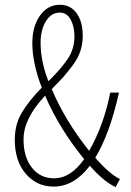

<svg xmlns="http://www.w3.org/2000/svg" viewBox="-20 -758 540 792"><path d="M203.1 -22.5Q271.5 -22.5 327.1 -101.6Q225.6 -225.6 166 -363.3Q77.1 -268.6 77.1 -183.6Q77.1 -109.4 111.8 -65.9Q146.5 -22.5 203.1 -22.5ZM226.6 -706.1Q191.4 -706.1 169.4 -670.4Q147.5 -634.8 147.5 -582Q147.5 -504.9 179.7 -422.9Q232.4 -474.6 259.8 -515.6Q287.1 -556.6 287.1 -608.4Q287.1 -648.4 271.5 -677.2Q255.9 -706.1 226.6 -706.1ZM434.6 -376H470.7Q432.6 -205.1 373 -107.4Q431.6 -40 474.6 -19.5L457 13.7Q409.2 -7.8 350.6 -74.2Q285.2 11.7 201.2 11.7Q131.8 11.7 86.4 -41Q41 -93.8 41 -181.6Q41 -245.1 70.3 -293.9Q99.6 -342.8 152.3 -396.5Q113.3 -498 113.3 -580.1Q113.3 -649.4 145 -693.8Q176.8 -738.3 226.6 -738.3Q271.5 -738.3 296.4 -703.1Q321.3 -668 321.3 -610.4Q321.3 -577.1 311.5 -547.4Q301.8 -517.6 279.3 -487.8Q256.8 -458 241.2 -440.4Q225.6 -422.9 193.4 -390.6Q248 -260.7 347.7 -135.7Q409.2 -244.1 434.6 -376Z"/></svg>

Font: GenEi Gothic M ExtraLight
Style: Regular
Weight: 200
Designer: o_tamon (Modified); [Source Han Sans]
Ryoko NISHIZUKA  (kana & ideographs); Paul D. Hunt (Latin, Greek & Cyrillic); Wenl
Version: Version 1.1a;Original Version 1.004